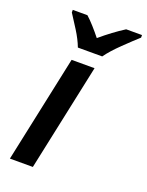

<svg xmlns="http://www.w3.org/2000/svg" viewBox="-144 -839 700 912"><g transform="rotate(20 206.0 -383.0)"><path d="M23 0 138 -541H254L139 0ZM146 -606H269Q293 -640 338.5 -684Q384 -728 412 -753V-766H332Q275 -730 215 -679Q196 -703 175 -726.5Q154 -750 136 -766H62V-753Q81 -724 106.5 -683.5Q132 -643 146 -606Z"/></g></svg>

Font: Noto Sans UI Medium
Style: Italic
Weight: 500
Italic angle: -12°
Designer: Monotype Design Team
Foundry: Monotype Imaging Inc.
Version: Version 1.901